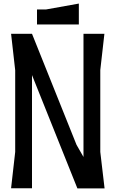

<svg xmlns="http://www.w3.org/2000/svg" viewBox="-20 -1053 647 1074"><path d="M421 -916V-1033L237 -1000H187V-916ZM447 -864V-175L408 -243L159 -864H42L65 -660V-203L42 0H159V-633L413 1H565L541 -203V-661L564 -864Z"/></svg>

Font: BackOut Medium
Style: Regular
Weight: 500
Designer: Frank Adebiaye
Foundry: Velvetyne Type Foundry
Version: Version 2.000;hotconv 1.0.109;makeotfexe 2.5.65596